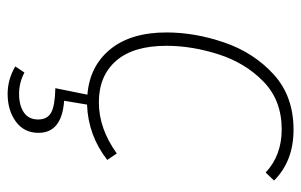

<svg xmlns="http://www.w3.org/2000/svg" viewBox="-163 -408 789 503"><g transform="rotate(90 231.5 -156.5)"><path d="M100 -198Q100 -111 139.5 -66Q179 -21 248 -21Q317 -21 382 -68L399 -43Q335 7 254 10L244 70Q328 76 328 137Q328 175 298.5 196.5Q269 218 226 218Q188 218 154 198L170 174Q196 188 226 188Q256 188 274.5 175.5Q293 163 293 138Q293 114 275 104Q257 94 211 93L228 9Q153 3 109 -51Q65 -105 65 -198Q65 -273 91.5 -350Q118 -427 175 -479Q232 -531 320 -531Q402 -531 453 -480L432 -458Q387 -500 319 -500Q243 -500 194 -452.5Q145 -405 122.5 -335Q100 -265 100 -198Z"/></g></svg>

Font: FiraGO UltraLight
Style: Italic
Weight: 200
Italic angle: -8°
Designer: bBox Type GmbH
Foundry: bBox Type GmbH
Version: Version 1.001